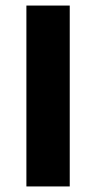

<svg xmlns="http://www.w3.org/2000/svg" viewBox="-20 -671 346 691"><path d="M75 0H231V-651H75Z"/></svg>

Font: DAIFUKU Sans
Style: Bold
Weight: 700
Designer: Original font ‘Source Han Sans JP’ : Paul D. Hunt
Foundry: Daifuku
Version: Version 1.000